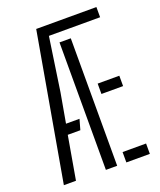

<svg xmlns="http://www.w3.org/2000/svg" viewBox="-147 -892 820 983"><g transform="rotate(-20 263.5 -400.0)"><path d="M29 0 169.5 -800H497.5V-744.5H218.5L175.5 -453L147 -292H220.5L204.5 -235.5H136L95 0ZM258 0V-694.5H319.5V0ZM369.5 -373V-429.5H487.5V-373ZM369.5 0V-56.5H497.5V0Z"/></g></svg>

Font: Big Shoulders Stencil Text Light
Style: Regular
Weight: 300
Designer: Patric King
Foundry: XO Type Co
Version: Version 1.000